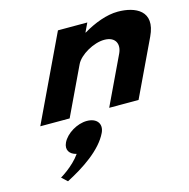

<svg xmlns="http://www.w3.org/2000/svg" viewBox="-124 -648 1098 1118"><g transform="rotate(-15 425.0 -88.5)"><path d="M75.8 0H252.8L390.7 -290C414.9 -341 501.2 -390 565.3 -390C634.3 -390 653.3 -341 629.1 -290L491.2 0H668.2L828.9 -338C896.9 -481 788.2 -528 684.1 -528C616.4 -528 540.9 -499 473.5 -459H471L496.7 -513H319.7ZM345.1 40C287 40 219.6 80 195.8 130C176.8 170 197.2 201 238.9 210C193.5 275 115.2 320 115.2 320L148.9 351C249.8 299 367 223 411.2 130C435 80 405.6 40 345.1 40Z"/></g></svg>

Font: Hussar
Style: BdSuprExtOblFive
Weight: 700
Foundry: Cannot Into Space Fonts
Version: Version 2.00